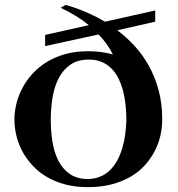

<svg xmlns="http://www.w3.org/2000/svg" viewBox="-20 -752 728 787"><path d="M188 -264.2Q188 -217.8 194.6 -173.8Q201.2 -129.9 218 -95.7Q234.9 -61.5 263.9 -40.3Q293 -19 337.9 -18.1Q367.7 -18.1 391.1 -28.1Q414.6 -38.1 432.1 -55.7Q449.7 -73.2 461.9 -96.7Q474.1 -120.1 481.9 -147Q489.7 -173.8 493.4 -202.6Q497.1 -231.4 498 -259.8Q498 -288.6 495.1 -318.4Q492.2 -348.1 485.4 -375.7Q478.5 -403.3 467 -427.5Q455.6 -451.7 438.5 -469.5Q421.4 -487.3 398.2 -497.6Q375 -507.8 344.2 -507.8Q299.3 -507.8 269.5 -487.5Q239.7 -467.3 221.7 -433.6Q203.6 -399.9 196 -355.7Q188.5 -311.5 188 -264.2ZM344.2 -648.9Q319.3 -669.4 290.3 -687Q261.2 -704.6 229 -720.2L249 -731.9Q271.5 -725.6 297.9 -716.3Q320.3 -708 349.1 -695.1Q377.9 -682.1 410.2 -663.1L616.2 -709V-663.1L460.9 -627.9Q496.1 -601.6 529.3 -566.2Q562.5 -530.8 588.1 -485.8Q613.8 -440.9 629.4 -385.3Q645 -329.6 645 -262.2Q645 -230 637.7 -197Q630.4 -164.1 614.5 -133.3Q598.6 -102.5 574.5 -75.4Q550.3 -48.3 516.4 -28.3Q482.4 -8.3 438.7 3.4Q395 15.1 340.8 15.1Q288.6 15.1 246.1 3.7Q203.6 -7.8 170.2 -27.8Q136.7 -47.9 112.1 -75Q87.4 -102.1 71 -132.8Q54.7 -163.6 46.9 -196.8Q39.1 -230 39.1 -262.2Q39.1 -293 46.9 -325.4Q54.7 -357.9 70.8 -389.2Q86.9 -420.4 111.6 -448Q136.2 -475.6 169.7 -496.6Q203.1 -517.6 245.8 -529.8Q288.6 -542 340.8 -542Q369.6 -542 395 -538.6Q420.4 -535.2 442.9 -528.8Q419.4 -574.7 383.8 -610.8L165 -563V-608.9Z"/></svg>

Font: Uncial Antiqua
Style: Regular
Weight: 400
Version: Version 1.000